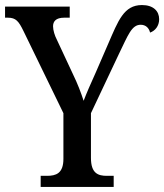

<svg xmlns="http://www.w3.org/2000/svg" viewBox="-23 -740 651 760"><path d="M138 0H427V-44H400C366 -44 337 -53 337 -115V-292L447 -525C484 -601 498 -642 534 -642C554 -642 567 -629 571 -611C591 -618 607 -637 607 -664C607 -696 584 -720 539 -720C467 -720 445 -658 405 -566L356 -453C336 -409 319 -370 308 -341C298 -372 285 -407 265 -448L202 -583C194 -598 187 -620 187 -636C187 -655 198 -670 231 -670H253V-714H-3V-670H8C40 -670 51 -656 70 -617L228 -292V-111C228 -53 198 -44 163 -44H138Z"/></svg>

Font: Noto Serif Condensed Medium
Style: Regular
Weight: 500
Width: 3
Designer: Monotype Design Team
Foundry: Monotype Imaging Inc.
Version: Version 2.015